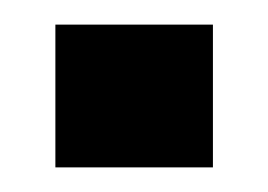

<svg xmlns="http://www.w3.org/2000/svg" viewBox="-20 -136 218 156"><path d="M25 -116H153V0H25Z"/></svg>

Font: Pridi
Style: Bold
Weight: 700
Designer: Katatrad Team
Foundry: CadsonDemak
Version: Version 1.001